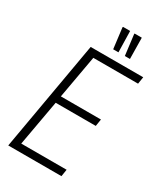

<svg xmlns="http://www.w3.org/2000/svg" viewBox="-213 -954 895 1041"><g transform="rotate(30 234.5 -434.0)"><path d="M20 0 140 -686H469L462 -642H182L134 -373H385L378 -329H127L76 -44H360L353 0ZM252 -736 236 -865 238 -868H282L285 -736ZM325 -736 309 -865 310 -868H355L357 -736Z"/></g></svg>

Font: Archivo ExtraCondensed Thin
Style: Italic
Weight: 250
Width: 2
Italic angle: -10°
Designer: Hector Gatti
Foundry: Omnibus-Type
Version: Version 2.001